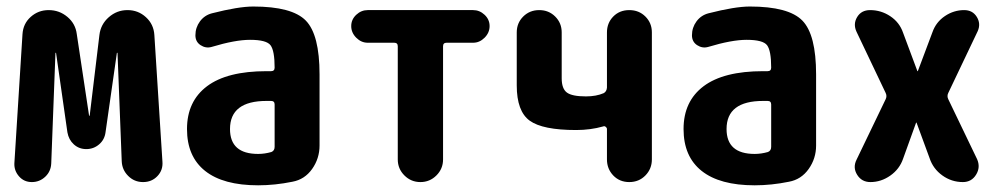

<svg xmlns="http://www.w3.org/2000/svg" viewBox="-20 -550 3040 580"><path d="M446.3 -444.3 470.7 -61.5Q472.7 -36.1 455.6 -18.1Q438.5 0 412.1 0Q385.7 0 367.2 -18.6Q348.6 -37.1 347.7 -63.5L335 -389.6Q335 -390.6 334 -390.6Q333 -390.6 333 -389.6L298.8 -150.4Q295.9 -127.9 279.3 -113.8Q262.7 -99.6 240.7 -99.6Q218.8 -99.6 203.1 -113.8Q187.5 -127.9 183.6 -150.4L149.4 -389.6Q149.4 -390.6 148.4 -390.6Q147.5 -390.6 147.5 -389.6L134.8 -56.6Q133.8 -32.2 116.7 -16.1Q99.6 0 76.2 0Q52.7 0 37.6 -17.1Q22.5 -34.2 23.4 -56.6L47.9 -446.3Q49.8 -478.5 72.8 -499Q95.7 -519.5 127 -519.5Q159.2 -519.5 183.6 -499Q208 -478.5 211.9 -447.3L249 -201.2Q249 -200.2 250 -200.2Q251 -200.2 251 -201.2L280.3 -444.3Q284.2 -476.6 308.6 -498Q333 -519.5 365.2 -519.5Q397.5 -519.5 420.9 -498Q444.3 -476.6 446.3 -444.3Z M809.6 -106.4V-234.4Q809.6 -245.1 798.8 -245.1H785.2Q674.8 -245.1 674.8 -160.2Q674.8 -85 759.8 -85Q779.3 -85 799.8 -90.8Q809.6 -94.7 809.6 -106.4ZM745.1 -530.3Q862.3 -530.3 903.8 -487.8Q945.3 -445.3 945.3 -325.2V-110.4Q945.3 -71.3 922.9 -39.6Q900.4 -7.8 863.3 -1Q810.5 9.8 759.8 9.8Q654.3 9.8 599.6 -33.7Q544.9 -77.1 544.9 -160.2Q544.9 -244.1 605.5 -289.6Q666 -335 785.2 -335H798.8Q809.6 -335 809.6 -345.7Q809.6 -396.5 797.4 -413.1Q785.2 -429.7 735.4 -429.7Q690.4 -429.7 619.1 -408.2Q601.6 -403.3 585.9 -413.6Q570.3 -423.8 570.3 -443.4Q570.3 -466.8 584 -485.4Q597.7 -503.9 620.1 -509.8Q700.2 -530.3 745.1 -530.3Z M1409.2 -519.5Q1428.7 -519.5 1443.8 -505.4Q1459 -491.2 1459 -471.2Q1459 -451.2 1443.8 -436Q1428.7 -420.9 1409.2 -420.9H1329.1Q1318.4 -420.9 1318.4 -410.2V-68.4Q1318.4 -40 1298.3 -20Q1278.3 0 1250 0Q1221.7 0 1201.7 -20Q1181.6 -40 1181.6 -68.4V-410.2Q1181.6 -420.9 1170.9 -420.9H1090.8Q1071.3 -420.9 1056.2 -436Q1041 -451.2 1041 -471.2Q1041 -491.2 1056.2 -505.4Q1071.3 -519.5 1090.8 -519.5Z M1949.2 -452.1V-68.4Q1949.2 -40 1929.7 -20Q1910.2 0 1880.9 0Q1851.6 0 1832.5 -20Q1813.5 -40 1813.5 -68.4V-160.2Q1813.5 -164.1 1809.6 -167Q1805.7 -169.9 1801.8 -168Q1763.7 -157.2 1720.7 -157.2Q1619.1 -157.2 1580.1 -185.5Q1541 -213.9 1541 -292V-452.1Q1541 -480.5 1560.5 -500Q1580.1 -519.5 1608.9 -519.5Q1637.7 -519.5 1657.2 -500Q1676.8 -480.5 1676.8 -452.1V-313.5Q1676.8 -282.2 1692.4 -270.5Q1708 -258.8 1750 -258.8Q1781.2 -258.8 1803.7 -268.6Q1812.5 -273.4 1813.5 -285.2V-452.1Q1813.5 -480.5 1832.5 -500Q1851.6 -519.5 1880.9 -519.5Q1910.2 -519.5 1929.7 -500Q1949.2 -480.5 1949.2 -452.1Z M2309.6 -106.4V-234.4Q2309.6 -245.1 2298.8 -245.1H2285.2Q2174.8 -245.1 2174.8 -160.2Q2174.8 -85 2259.8 -85Q2279.3 -85 2299.8 -90.8Q2309.6 -94.7 2309.6 -106.4ZM2245.1 -530.3Q2362.3 -530.3 2403.8 -487.8Q2445.3 -445.3 2445.3 -325.2V-110.4Q2445.3 -71.3 2422.9 -39.6Q2400.4 -7.8 2363.3 -1Q2310.5 9.8 2259.8 9.8Q2154.3 9.8 2099.6 -33.7Q2044.9 -77.1 2044.9 -160.2Q2044.9 -244.1 2105.5 -289.6Q2166 -335 2285.2 -335H2298.8Q2309.6 -335 2309.6 -345.7Q2309.6 -396.5 2297.4 -413.1Q2285.2 -429.7 2235.4 -429.7Q2190.4 -429.7 2119.1 -408.2Q2101.6 -403.3 2085.9 -413.6Q2070.3 -423.8 2070.3 -443.4Q2070.3 -466.8 2084 -485.4Q2097.7 -503.9 2120.1 -509.8Q2200.2 -530.3 2245.1 -530.3Z M2933.6 -456.1 2844.7 -269.5Q2839.8 -259.8 2844.7 -250L2931.6 -69.3Q2942.4 -44.9 2928.7 -22.5Q2915 0 2888.7 0Q2854.5 0 2826.7 -20Q2798.8 -40 2788.1 -72.3L2749 -178.7Q2749 -179.7 2748 -179.7Q2747.1 -179.7 2747.1 -178.7L2708 -70.3Q2697.3 -39.1 2669.4 -19.5Q2641.6 0 2609.4 0Q2583 0 2569.3 -22Q2555.7 -43.9 2567.4 -67.4L2655.3 -250Q2660.2 -259.8 2655.3 -269.5L2567.4 -454.1Q2556.6 -477.5 2569.3 -498.5Q2582 -519.5 2608.4 -519.5Q2641.6 -519.5 2669.4 -501Q2697.3 -482.4 2708 -451.2L2751 -335.9Q2751 -335 2752 -335Q2752.9 -335 2752.9 -335.9L2796.9 -453.1Q2807.6 -483.4 2834.5 -501.5Q2861.3 -519.5 2892.6 -519.5Q2918 -519.5 2930.7 -499Q2943.4 -478.5 2933.6 -456.1Z"/></svg>

Font: Rounded-X Mgen+ 1mn bold
Style: Bold
Weight: 700
Designer: [Source Han Sans]
Ryoko NISHIZUKA  (kana & ideographs); Paul D. Hunt (Latin, Greek & Cyrillic); Wenlong ZHANG  (bopomofo
Version: Version 1.059.20150602